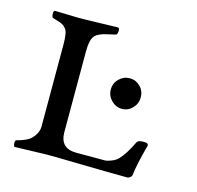

<svg xmlns="http://www.w3.org/2000/svg" viewBox="-75 -532 630 613"><g transform="rotate(15 240.0 -225.5)"><path d="M242 -429Q234 -427 222 -424.5Q210 -422 203.5 -420Q197 -418 189.5 -414.5Q182 -411 177 -406Q164 -393 164 -353V-86Q164 -32 218 -32H314Q319 -32 332.5 -37Q346 -42 354 -50Q374 -70 395 -114Q400 -123 423 -121Q427 -121 430 -118.5Q433 -116 432 -112Q414 -46 410 -10Q410 -6 405 -2Q400 2 395 2Q339 2 249.5 0Q160 -2 129 -2L23 1Q21 1 19.5 -4.5Q18 -10 19 -15.5Q20 -21 23 -21Q57 -30 69 -42Q89 -62 89 -84V-354Q89 -396 80 -406Q77 -409 75 -411.5Q73 -414 70 -415.5Q67 -417 65.5 -418Q64 -419 60 -420.5Q56 -422 54 -422.5Q52 -423 46 -425Q40 -427 36 -428Q31 -429 30.5 -440.5Q30 -452 36 -452Q50 -452 73.5 -451Q97 -450 112 -450Q138 -450 185.5 -451.5Q233 -453 242 -453Q249 -453 248 -441.5Q247 -430 242 -429ZM287 -291.5Q302 -306 322 -306Q342 -306 356.5 -291.5Q371 -277 371 -256Q371 -235 356.5 -220Q342 -205 322 -205Q302 -205 287 -220Q272 -235 272 -256Q272 -277 287 -291.5Z"/></g></svg>

Font: EB Garamond 12 All SC
Style: AllSC
Weight: 400
Version: Version 0.016 ; ttfautohint (v0.97) -l 8 -r 50 -G 200 -x 0 -